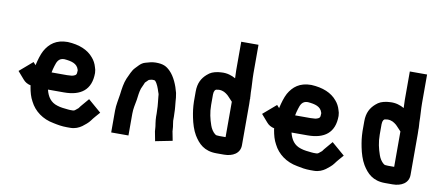

<svg xmlns="http://www.w3.org/2000/svg" viewBox="-71 -1035 3077 1347"><g transform="rotate(10 1468.0 -361.5)"><path d="M424 -322C414.6 -322 400.1 -320 390 -320H280C283.3 -336.4 286 -349.2 292 -368C301.2 -399.3 312.7 -427 352 -427C403.3 -422.7 444.8 -412.8 457 -370C457 -368.7 457.3 -367.3 458 -366C458 -359.3 457.7 -354 457 -350C457 -330 440.4 -326.1 424 -322ZM581 -369C580.3 -385 577.7 -398.7 573 -410C566.7 -433.2 554.7 -455.4 540 -472C500.8 -520.2 437.3 -546.1 355 -550C272.5 -550 226.8 -511.9 196 -458C180.3 -428.8 169.2 -388.9 161 -353V-350L143 -370L50 -290L96 -237C110.1 -220.2 127.5 -210.2 151 -205C151 -201.7 151.3 -198.3 152 -195C158.8 -156.4 167.3 -124.6 184 -95C215.5 -32 276.1 13.9 356 28C386.7 34.6 416.3 40 452 40H476C510.7 40 536.9 27.8 558 13C573.7 1.3 599.1 -19.1 610 -35C626.8 -58.5 646.4 -79.2 665 -101L572 -181L532 -134C524.2 -124.9 517.4 -117.1 510 -106C505.4 -101.4 490.3 -89.7 488 -88C483.3 -84.9 479.8 -83 472 -83H453C448.3 -83 443.7 -83.3 439 -84C411.2 -86.8 385.5 -88.8 361 -97C312.6 -111.5 288.6 -146.7 276 -197H390C509.7 -197 581 -248.8 581 -369Z M982 -392H988C990.4 -392 1003.8 -392.4 1006 -388C1021.5 -372.5 1033.5 -338.7 1040 -317C1044.5 -305.7 1047 -299.7 1047 -287C1049.4 -253.6 1055 -224 1055 -189C1055.7 -180.3 1056 -172 1056 -164V-142C1056 -124.6 1058.2 -111.8 1060 -96L1063 -76C1063.7 -72 1064 -68.7 1064 -66C1064 -56.7 1064.7 -47.7 1066 -39L1079 29L1200 5L1187 -62V-66C1187 -74 1186.3 -82.7 1185 -92L1182 -112C1181.3 -120 1180.3 -127.3 1179 -134V-164C1179 -172 1178.7 -181 1178 -191C1178 -220.1 1174.1 -243.8 1172 -271L1170 -297C1168.7 -309 1167 -320 1165 -330C1151.7 -383.1 1127.3 -440.7 1093 -475C1064.7 -503.3 1041.4 -515 988 -515C961.8 -515 937.3 -507.1 916 -501C899.2 -496.8 885.1 -486.1 875 -476C866.7 -467.7 856.2 -456.9 852 -452C829.9 -429.9 819.6 -397.3 805 -368C791 -335.3 784.9 -292.6 780 -251C775.1 -213.9 765 -175.8 765 -133V22H888V-133C888 -169.9 896 -200.2 902 -234C905.7 -261.6 908.5 -291.4 917 -317L925 -335C927 -340.3 929.7 -346.3 933 -353C935.5 -358.9 936.7 -364.9 941 -367C944.3 -371 950 -376.7 958 -384C958 -387.2 979.5 -391.2 982 -392Z M1676 -560V-763H1553V-560C1553 -542 1553.7 -523 1555 -503C1529.1 -517.8 1494.4 -530.2 1453 -527C1445 -527 1437.3 -526.3 1430 -525C1395.8 -518.8 1377.8 -512.3 1354 -491C1320.7 -461.6 1299 -424.4 1299 -364V-292C1299 -270.9 1301.5 -252.8 1303 -235C1304.4 -216 1309.3 -199.7 1312 -181C1320.5 -138.5 1334.1 -94.6 1354 -61C1387.5 -6.1 1430 38 1517 38H1571C1632.5 38 1684 9.5 1684 -49V-342C1684 -354 1683.7 -367 1683 -381L1685 -383L1683 -386V-394L1681 -424C1681 -467.9 1676 -516 1676 -560ZM1424 -382C1425.3 -385.3 1426.7 -388.3 1428 -391C1428 -395.2 1434 -398 1437 -401C1443 -401 1450 -404 1458 -404C1488.6 -404 1504.6 -391.9 1522 -378L1531 -369C1536.3 -363 1541.3 -357.7 1546 -353L1561 -337V-85H1517C1512.3 -85 1507 -85.3 1501 -86C1493.2 -86 1489.6 -88.5 1484 -93C1468.7 -105.2 1455.1 -126.7 1448 -148C1433 -190.5 1422 -236.2 1422 -290V-364C1422 -370.5 1424 -376.5 1424 -382Z M2159 -322C2149.6 -322 2135.1 -320 2125 -320H2015C2018.3 -336.4 2021 -349.2 2027 -368C2036.2 -399.3 2047.7 -427 2087 -427C2138.3 -422.7 2179.8 -412.8 2192 -370C2192 -368.7 2192.3 -367.3 2193 -366C2193 -359.3 2192.7 -354 2192 -350C2192 -330 2175.4 -326.1 2159 -322ZM2316 -369C2315.3 -385 2312.7 -398.7 2308 -410C2301.7 -433.2 2289.7 -455.4 2275 -472C2235.8 -520.2 2172.3 -546.1 2090 -550C2007.5 -550 1961.8 -511.9 1931 -458C1915.3 -428.8 1904.2 -388.9 1896 -353V-350L1878 -370L1785 -290L1831 -237C1845.1 -220.2 1862.5 -210.2 1886 -205C1886 -201.7 1886.3 -198.3 1887 -195C1893.8 -156.4 1902.3 -124.6 1919 -95C1950.5 -32 2011.1 13.9 2091 28C2121.7 34.6 2151.3 40 2187 40H2211C2245.7 40 2271.9 27.8 2293 13C2308.7 1.3 2334.1 -19.1 2345 -35C2361.8 -58.5 2381.4 -79.2 2400 -101L2307 -181L2267 -134C2259.2 -124.9 2252.4 -117.1 2245 -106C2240.4 -101.4 2225.3 -89.7 2223 -88C2218.3 -84.9 2214.8 -83 2207 -83H2188C2183.3 -83 2178.7 -83.3 2174 -84C2146.2 -86.8 2120.5 -88.8 2096 -97C2047.6 -111.5 2023.6 -146.7 2011 -197H2125C2244.7 -197 2316 -248.8 2316 -369Z M2877 -560V-763H2754V-560C2754 -542 2754.7 -523 2756 -503C2730.1 -517.8 2695.4 -530.2 2654 -527C2646 -527 2638.3 -526.3 2631 -525C2596.8 -518.8 2578.8 -512.3 2555 -491C2521.7 -461.6 2500 -424.4 2500 -364V-292C2500 -270.9 2502.5 -252.8 2504 -235C2505.4 -216 2510.3 -199.7 2513 -181C2521.5 -138.5 2535.1 -94.6 2555 -61C2588.5 -6.1 2631 38 2718 38H2772C2833.5 38 2885 9.5 2885 -49V-342C2885 -354 2884.7 -367 2884 -381L2886 -383L2884 -386V-394L2882 -424C2882 -467.9 2877 -516 2877 -560ZM2625 -382C2626.3 -385.3 2627.7 -388.3 2629 -391C2629 -395.2 2635 -398 2638 -401C2644 -401 2651 -404 2659 -404C2689.6 -404 2705.6 -391.9 2723 -378L2732 -369C2737.3 -363 2742.3 -357.7 2747 -353L2762 -337V-85H2718C2713.3 -85 2708 -85.3 2702 -86C2694.2 -86 2690.6 -88.5 2685 -93C2669.7 -105.2 2656.1 -126.7 2649 -148C2634 -190.5 2623 -236.2 2623 -290V-364C2623 -370.5 2625 -376.5 2625 -382Z"/></g></svg>

Font: Tape
Style: Regular
Weight: 500
Foundry: Cannot Into Space Fonts
Version: Version 0.97